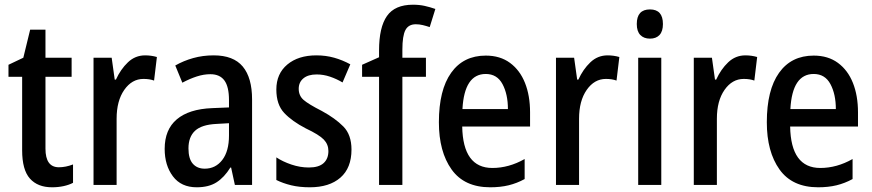

<svg xmlns="http://www.w3.org/2000/svg" viewBox="-20 -785 3703 815"><path d="M230 -75Q259 -75 290 -87V-9Q273 0 250 5Q227 10 201 10Q140 10 107 -27Q74 -64 74 -147V-459H16V-510L79 -540L108 -659H173V-540H284V-459H173V-154Q173 -75 230 -75Z M596 -550Q622 -550 646 -543L634 -443Q615 -450 589 -450Q540 -450 507.5 -403.5Q475 -357 475 -281V0H377V-540H454L467 -447H472Q492 -491 523 -520.5Q554 -550 596 -550Z M887 -550Q971 -550 1010.5 -502.5Q1050 -455 1050 -363V0H977L961 -74H958Q932 -32 899 -11Q866 10 815 10Q749 10 714 -36.5Q679 -83 679 -153Q679 -235 730.5 -278.5Q782 -322 880 -326L952 -329V-360Q952 -417 932.5 -443.5Q913 -470 873 -470Q845 -470 815.5 -460.5Q786 -451 754 -434L724 -507Q759 -527 800 -538.5Q841 -550 887 -550ZM899 -259Q836 -256 808 -230Q780 -204 780 -155Q780 -111 798.5 -90Q817 -69 849 -69Q895 -69 923.5 -106Q952 -143 952 -210V-262Z M1472 -150Q1472 -72 1425 -31Q1378 10 1295 10Q1251 10 1216 1.5Q1181 -7 1153 -21V-117Q1180 -99 1217 -86.5Q1254 -74 1291 -74Q1333 -74 1353.5 -92.5Q1374 -111 1374 -144Q1374 -172 1354.5 -192.5Q1335 -213 1278 -240Q1220 -270 1186.5 -305.5Q1153 -341 1153 -405Q1153 -472 1199.5 -511Q1246 -550 1323 -550Q1363 -550 1398.5 -540Q1434 -530 1467 -512L1434 -435Q1409 -450 1381 -459.5Q1353 -469 1324 -469Q1288 -469 1268 -452.5Q1248 -436 1248 -408Q1248 -379 1268.5 -361Q1289 -343 1346 -314Q1403 -283 1437.5 -248Q1472 -213 1472 -150Z M1788 -459H1688V0H1589V-459H1517V-510L1589 -542V-571Q1589 -669 1622.5 -717Q1656 -765 1733 -765Q1760 -765 1782.5 -760Q1805 -755 1828 -747L1804 -670Q1789 -675 1774.5 -678.5Q1760 -682 1745 -682Q1714 -682 1701 -657.5Q1688 -633 1688 -574V-540H1788Z M2042 -549Q2103 -549 2145 -518Q2187 -487 2208.5 -433Q2230 -379 2230 -308V-248H1942Q1945 -72 2070 -72Q2140 -72 2207 -110V-25Q2174 -7 2139 1.5Q2104 10 2061 10Q1951 10 1897 -65.5Q1843 -141 1843 -266Q1843 -403 1895 -476Q1947 -549 2042 -549ZM2042 -471Q1951 -471 1943 -322H2136Q2136 -385 2113 -428Q2090 -471 2042 -471Z M2559 -550Q2585 -550 2609 -543L2597 -443Q2578 -450 2552 -450Q2503 -450 2470.5 -403.5Q2438 -357 2438 -281V0H2340V-540H2417L2430 -447H2435Q2455 -491 2486 -520.5Q2517 -550 2559 -550Z M2739 -745Q2794 -745 2794 -683Q2794 -652 2779.5 -636.5Q2765 -621 2739 -621Q2713 -621 2698 -636.5Q2683 -652 2683 -683Q2683 -745 2739 -745ZM2787 -540V0H2689V-540Z M3144 -550Q3170 -550 3194 -543L3182 -443Q3163 -450 3137 -450Q3088 -450 3055.5 -403.5Q3023 -357 3023 -281V0H2925V-540H3002L3015 -447H3020Q3040 -491 3071 -520.5Q3102 -550 3144 -550Z M3434 -549Q3495 -549 3537 -518Q3579 -487 3600.5 -433Q3622 -379 3622 -308V-248H3334Q3337 -72 3462 -72Q3532 -72 3599 -110V-25Q3566 -7 3531 1.5Q3496 10 3453 10Q3343 10 3289 -65.5Q3235 -141 3235 -266Q3235 -403 3287 -476Q3339 -549 3434 -549ZM3434 -471Q3343 -471 3335 -322H3528Q3528 -385 3505 -428Q3482 -471 3434 -471Z"/></svg>

Font: Noto Sans Condensed Medium
Style: Regular
Weight: 500
Width: 3
Designer: Monotype Design Team
Foundry: Monotype Imaging Inc.
Version: Version 2.013; ttfautohint (v1.8.4.7-5d5b)